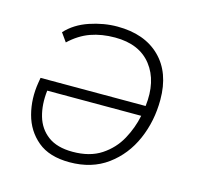

<svg xmlns="http://www.w3.org/2000/svg" viewBox="-80 -576 689 669"><g transform="rotate(15 264.5 -242.0)"><path d="M225 8Q152 8 110 -27Q68 -62 53.5 -117Q39 -172 49 -232L52 -250H431Q442 -341 398.5 -397Q355 -453 267 -453Q219 -453 179.5 -439Q140 -425 105 -392L83 -423Q115 -458 165.5 -475Q216 -492 265 -492Q363 -492 419 -437Q475 -382 475 -284Q475 -207 446 -140.5Q417 -74 361 -33Q305 8 225 8ZM226 -30Q288 -30 329 -57Q370 -84 393 -126Q416 -168 425 -213H86Q80 -162 92 -120.5Q104 -79 137 -54.5Q170 -30 226 -30Z"/></g></svg>

Font: Nunito Sans ExtraLight
Style: Italic
Weight: 200
Italic angle: -9°
Designer: Vernon Adams
Foundry: Vernon Adams
Version: Version 3.006; ttfautohint (v1.8.3)